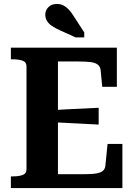

<svg xmlns="http://www.w3.org/2000/svg" viewBox="-20 -951 683 971"><path d="M599 -223V0H35V-59H46Q75 -59 94.5 -66Q114 -73 114 -95V-615Q114 -637 94.5 -644Q75 -651 46 -651H35V-710H571V-512H497L489 -596Q487 -614 474.5 -624Q462 -634 438 -637Q414 -640 379 -640H273V-70H395Q425 -70 447.5 -71.5Q470 -73 484 -78Q498 -83 505 -92Q512 -101 513 -114L524 -223ZM245 -394Q285 -397 324 -398.5Q363 -400 402 -402Q441 -404 479 -406V-321Q441 -323 402 -325Q363 -327 324 -329Q285 -331 245 -333ZM351 -872Q339 -891 326.5 -904Q314 -917 300 -924Q286 -931 267 -931Q241 -931 225 -915Q209 -899 209 -877Q209 -860 217.5 -845.5Q226 -831 243 -819.5Q260 -808 285 -797L362 -762H406V-787Z"/></svg>

Font: Roboto Serif 28pt SemiBold
Style: Regular
Weight: 600
Designer: Greg Gazdowicz
Foundry: Commercial Type
Version: Version 1.008